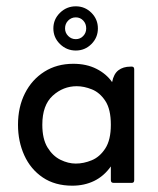

<svg xmlns="http://www.w3.org/2000/svg" viewBox="-20 -579 499 608"><path d="M149 -489Q149 -518 170 -538.5Q191 -559 220 -559Q249 -559 269.5 -538.5Q290 -518 290 -489Q290 -460 269.5 -439.5Q249 -419 220 -419Q191 -419 170 -439.5Q149 -460 149 -489ZM220 -455Q234 -455 243.5 -465Q253 -475 253 -489Q253 -504 243.5 -514Q234 -524 220 -524Q206 -524 196 -514Q186 -504 186 -489Q186 -475 196 -465Q206 -455 220 -455ZM331 -52Q309 -21 278 -6Q247 9 209 9Q154 9 115.5 -17Q77 -43 57 -87Q37 -131 37 -184Q37 -240 59 -283.5Q81 -327 120.5 -352Q160 -377 212 -377Q254 -377 285.5 -361Q317 -345 335 -319Q340 -345 355 -356.5Q370 -368 393 -368H398Q405 -368 405 -359V-9Q405 0 398 0H339Q331 0 331 -9ZM220 -61Q245 -61 270.5 -71.5Q296 -82 313.5 -109Q331 -136 331 -184Q331 -233 313.5 -259.5Q296 -286 271 -296Q246 -306 223 -306Q180 -306 147 -276Q114 -246 114 -184Q114 -139 130.5 -112Q147 -85 171.5 -73Q196 -61 220 -61Z"/></svg>

Font: Zain
Style: Regular
Weight: 400
Designer: Zain,Boutros
Foundry: Mobile Telecommunications Company (Zain), 2024
Version: Version 1.51; ttfautohint (v1.8.4)